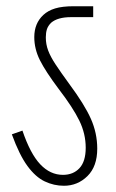

<svg xmlns="http://www.w3.org/2000/svg" viewBox="-20 -642 372 616"><path d="M292 -165Q292 -108 260.5 -77Q229 -46 185 -46Q153 -46 123.5 -60Q94 -74 68 -109.5Q42 -145 18 -211L52 -223Q77 -149 109 -115Q141 -81 182 -81Q215 -81 235 -102.5Q255 -124 255 -168Q255 -213 234.5 -255Q214 -297 168 -357Q126 -413 108 -449Q90 -485 90 -523Q90 -567 119 -594Q134 -608 157 -615Q180 -622 217 -622H279V-587H208Q165 -587 144 -569Q134 -559 130.5 -548Q127 -537 127 -522Q127 -500 134.5 -480Q142 -460 158.5 -435Q175 -410 202 -373Q251 -307 271.5 -261Q292 -215 292 -165Z"/></svg>

Font: Noto Sans Devanagari ExtraCondensed ExtraLight
Style: Regular
Weight: 200
Width: 2
Designer: Jelle Bosma - Monotype Design Team
Foundry: Monotype Imaging Inc.
Version: Version 2.004; ttfautohint (v1.8.4.7-5d5b)